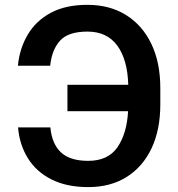

<svg xmlns="http://www.w3.org/2000/svg" viewBox="-20 -757 730 787"><path d="M54 -234.7H186.4Q192.8 -167.3 229.8 -132.5Q266.7 -97.7 341.6 -97.7Q422.9 -97.7 461.5 -153.6Q500 -209.5 505 -301.1H256.4V-409.4H505.7Q502.8 -512.4 460.8 -570Q418.7 -627.5 338.4 -627.5Q259.9 -627.5 226.2 -590.4Q192.5 -553.3 185.7 -487.6H53.3Q60.4 -558.6 93.8 -615.1Q127.1 -671.5 188 -704.4Q248.9 -737.2 338.4 -737.2Q429.7 -737.2 496.8 -695.3Q563.9 -653.4 600.5 -576.9Q637.1 -500.4 637.1 -396.3V-328.8Q637.1 -225.1 601.2 -149.1Q565.3 -73.2 499.1 -31.6Q432.9 9.9 341.6 9.9Q253.2 9.9 191.1 -21.5Q128.9 -52.9 94.5 -108.1Q60 -163.4 54 -234.7Z"/></svg>

Font: Inter UI Semi Bold
Style: Regular
Weight: 600
Designer: Rasmus Andersson
Foundry: rsms
Version: 3.2;8d6f07862